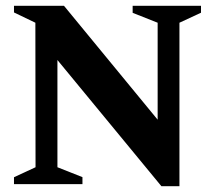

<svg xmlns="http://www.w3.org/2000/svg" viewBox="-20 -632 738 659"><path d="M28 0V-23.7L102 -58L101.4 -554L28 -589.3V-612H199.7L521.1 -221.2V-554L435.3 -588V-612H669.9V-588.3L595.9 -554V7H533.9L177.1 -426V-58L263 -24V0Z"/></svg>

Font: Ancizar Serif Light
Style: Regular
Weight: 300
Designer: Cesar Puertas, Viviana Monsalve, Julian Moncada, Julian Prieto, Jose Castro, Felipe Aragon, Mariel Hernandez, Sara Alarc
Version: Version 8.100